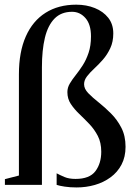

<svg xmlns="http://www.w3.org/2000/svg" viewBox="-20 -794 566 822"><path d="M308 8.5Q280 8.5 257 5Q234 1.5 222.5 -2.5V-52Q237.5 -44 256.5 -36Q275.5 -28 303.5 -28Q363.5 -28 388.5 -61.2Q413.5 -94.5 413.5 -144.5Q413.5 -183.5 398.8 -212Q384 -240.5 362.5 -263Q341 -285.5 319.5 -306Q298 -326.5 283.2 -348.8Q268.5 -371 268.5 -399.5Q268.5 -419 278.8 -436.2Q289 -453.5 304 -472.2Q319 -491 334 -514.2Q349 -537.5 359.2 -567.8Q369.5 -598 369.5 -638.5Q369.5 -689.5 346 -716.5Q322.5 -743.5 288.5 -743.5Q242 -743.5 213.5 -714.5Q185 -685.5 172.2 -632.2Q159.5 -579 159.5 -506V-2.5H1V-27L61 -42.5V-476Q61 -571.5 90.5 -638Q120 -704.5 175 -739.2Q230 -774 306.5 -774Q350 -774 386 -759.5Q422 -745 443.5 -717.8Q465 -690.5 465 -651Q465 -615 452.2 -587.8Q439.5 -560.5 421 -539.2Q402.5 -518 383.8 -500.8Q365 -483.5 352.5 -467.2Q340 -451 340 -433.5Q340 -413.5 358 -395Q376 -376.5 402.5 -355.5Q429 -334.5 455.2 -308.2Q481.5 -282 499.5 -247.2Q517.5 -212.5 517.5 -165.5Q517.5 -122 500.2 -89.2Q483 -56.5 453.2 -34.8Q423.5 -13 386 -2.2Q348.5 8.5 308 8.5Z"/></svg>

Font: Merriweather 120pt
Style: Regular
Weight: 400
Version: Version 2.100